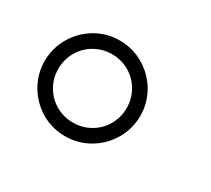

<svg xmlns="http://www.w3.org/2000/svg" viewBox="-88 -848 766 696"><g transform="rotate(30 295.0 -500.0)"><path d="M240 -700Q294 -700 340 -673Q386 -646 413 -600Q440 -554 440 -500Q440 -446 413 -400Q386 -354 340 -327Q294 -300 240 -300Q185 -300 139.5 -327Q94 -354 67 -400Q40 -446 40 -500Q40 -554 67 -600Q94 -646 139.5 -673Q185 -700 240 -700ZM240 -357Q279 -357 312 -376Q345 -395 364 -428Q383 -461 383 -500Q383 -539 364 -572Q345 -605 312 -624Q279 -643 240 -643Q201 -643 168 -624Q135 -605 116 -572Q97 -539 97 -500Q97 -461 116 -428Q135 -395 168 -376Q201 -357 240 -357Z"/></g></svg>

Font: Skate blade
Style: Regular
Weight: 400
Italic angle: -7°
Designer: Valerio Brotto (Silverblur_type)
Version: Version 2.001